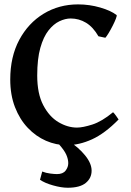

<svg xmlns="http://www.w3.org/2000/svg" viewBox="-20 -650 598 879"><path d="M173.3 135.3Q190.4 142.1 210 144.5Q229.5 147 240.7 147Q268.1 147 280.3 131.1Q292.5 115.2 292.5 97.2Q292.5 78.6 283.4 58.1Q274.4 37.6 247.6 7.8L293 -5.4Q338.9 23.9 369.1 60.8Q399.4 97.7 399.4 131.3Q399.4 165.5 372.6 187.5Q345.7 209.5 290 209.5Q260.7 209.5 222.7 198.7Q184.6 188 163.1 172.9ZM522.9 -103Q460.4 -39.1 401.4 -12.2Q342.3 14.6 286.1 14.6Q236.8 14.6 190.4 -5.6Q144 -25.9 107.2 -64.7Q70.3 -103.5 48.6 -159.4Q26.9 -215.3 26.9 -286.1Q26.9 -390.1 68.1 -467.3Q109.4 -544.4 179.7 -587.2Q250 -629.9 337.4 -629.9Q389.6 -629.9 439 -615.5Q488.3 -601.1 513.7 -581.1Q516.1 -579.1 510.7 -564.9Q505.4 -550.8 496.1 -532.5Q486.8 -514.2 477.3 -498.5Q467.8 -482.9 462.4 -477.1L430.7 -483.9Q406.2 -526.4 373.8 -545.9Q341.3 -565.4 303.7 -565.4Q278.8 -565.4 252 -552.7Q225.1 -540 201.9 -510.5Q178.7 -481 164.6 -430.7Q150.4 -380.4 150.4 -304.2Q150.4 -221.2 178 -168.5Q205.6 -115.7 247.6 -90.8Q289.6 -65.9 332.5 -65.9Q358.9 -65.9 402.6 -79.8Q446.3 -93.8 497.6 -136.2Q502.4 -132.3 511.5 -119.6Q520.5 -106.9 522.9 -103Z"/></svg>

Font: Gentium Plus
Style: Bold
Weight: 700
Designer: Victor Gaultney, Annie Olsen, Iska Routamaa, Becca Hirsbrunner
Foundry: SIL International
Version: Version 6.101